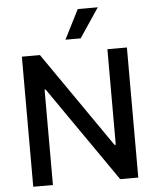

<svg xmlns="http://www.w3.org/2000/svg" viewBox="-62 -1016 872 1069"><g transform="rotate(-5 373.5 -482.0)"><path d="M566 0 196 -533H190V0H80V-727H181L551 -193H558V-727H667V0ZM525 -964 415 -800H330L413 -964Z"/></g></svg>

Font: Sinter Medium
Style: Regular
Weight: 500
Foundry: Adobe & rsms
Version: Version 1.000